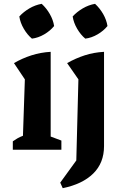

<svg xmlns="http://www.w3.org/2000/svg" viewBox="-20 -783 631 1004"><path d="M47 0V-44Q58 -52 71 -59.5Q84 -67 100 -73L110 -368L53 -453Q96 -478 144 -493.5Q192 -509 245 -512V-69L301 -48V0ZM198 -763Q223 -740 240.5 -709.5Q258 -679 263 -647Q243 -622 211.5 -603.5Q180 -585 147 -581Q123 -601 104.5 -632.5Q86 -664 81 -697Q103 -721 133.5 -739Q164 -757 198 -763ZM308 201 295 172 379 56 390 -368 331 -453Q375 -478 422.5 -493.5Q470 -509 524 -512V-19Q524 69 467.5 124.5Q411 180 308 201ZM477 -763Q502 -740 519.5 -709.5Q537 -679 542 -647Q522 -622 490.5 -603.5Q459 -585 426 -581Q402 -601 383.5 -632.5Q365 -664 360 -697Q382 -721 412.5 -739Q443 -757 477 -763Z"/></svg>

Font: Piazzolla Thin ExtraBold
Style: Regular
Weight: 800
Version: Version 2.005